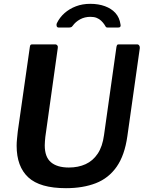

<svg xmlns="http://www.w3.org/2000/svg" viewBox="-20 -974 757 1004"><path d="M646 -262Q632 -162 590 -102Q548 -42 481 -16Q414 10 325 10Q189 10 128 -46.5Q67 -103 67 -212Q67 -229 69 -248Q71 -267 73 -287L136 -728Q137 -737 140 -739.5Q143 -742 149 -742H268Q276 -742 280 -736Q284 -730 282 -722L217 -258Q216 -246 215 -235.5Q214 -225 214 -214Q214 -153 246.5 -125.5Q279 -98 340 -98Q389 -98 427.5 -115.5Q466 -133 491 -170.5Q516 -208 524 -268L589 -729Q591 -737 593 -739.5Q595 -742 602 -742H697Q704 -742 708 -736Q712 -730 711 -722L646 -262ZM287 -830Q279 -830 276.5 -837Q274 -844 277 -852Q292 -883 317.5 -905.5Q343 -928 377 -941Q411 -954 452 -954Q495 -954 529 -941.5Q563 -929 584 -905.5Q605 -882 610 -847Q612 -840 609.5 -835Q607 -830 598 -830H542Q535 -830 532.5 -835Q530 -840 525 -847Q518 -857 508.5 -866Q499 -875 485.5 -880.5Q472 -886 453 -886Q423 -886 399 -873Q375 -860 360 -839Q356 -833 351 -831.5Q346 -830 342 -830Z"/></svg>

Font: Libre Franklin SemiBold
Style: Italic
Weight: 600
Italic angle: -8°
Designer: Pablo Impallari, Rodrigo Fuenzalida, Nhung Nguyen
Foundry: Impallari Type
Version: Version 3.000